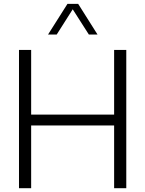

<svg xmlns="http://www.w3.org/2000/svg" viewBox="-20 -997 769 1017"><path d="M496.6 -814H450.7L365.2 -947.8L280.3 -814H234.4L337.4 -976.6H394ZM145 0H80.6V-732.4H145V-390.1H584.5V-732.4H648.9V0H584.5V-332.5H145Z"/></svg>

Font: Kumbh Sans Light
Style: Regular
Weight: 300
Version: Version 1.004